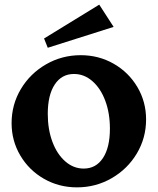

<svg xmlns="http://www.w3.org/2000/svg" viewBox="-20 -803 680 828"><path d="M30 -272Q30 -352 70 -419Q110 -486 178.5 -525.5Q247 -565 328 -565Q406 -565 470.5 -528Q535 -491 572.5 -427.5Q610 -364 610 -288Q610 -208 570 -141Q530 -74 461.5 -34.5Q393 5 312 5Q234 5 169.5 -32Q105 -69 67.5 -132.5Q30 -196 30 -272ZM454 -248Q454 -315 434 -368.5Q414 -422 378.5 -453Q343 -484 299 -484Q246 -484 216 -438.5Q186 -393 186 -312Q186 -245 206 -191.5Q226 -138 261.5 -107Q297 -76 341 -76Q394 -76 424 -121.5Q454 -167 454 -248ZM170 -637 408 -783 470 -687 186 -597Z"/></svg>

Font: Otomanopee
Style: Regular
Weight: 400
Designer: Das Ende der Wildnis
Foundry: Gutenberg Labo
Version: Version 3.000